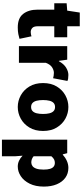

<svg xmlns="http://www.w3.org/2000/svg" viewBox="551 -1221 846 1988"><g transform="rotate(90 974.0 -227.0)"><path d="M264 12Q167 12 123.5 -44.5Q80 -101 80 -192V-366H14V-494L90 -500L110 -630H252V-500H366V-366H252V-195Q252 -154 270 -138Q288 -122 312 -122Q324 -122 335.5 -124.5Q347 -127 356 -130L382 -6Q363 0 334 6Q305 12 264 12Z M458 0V-500H598L610 -414H614Q642 -465 680.5 -488.5Q719 -512 756 -512Q779 -512 793.5 -509.5Q808 -507 818 -502L790 -354Q777 -357 764 -359.5Q751 -362 734 -362Q707 -362 677.5 -343.5Q648 -325 630 -278V0Z M1088 12Q1024 12 967.5 -19Q911 -50 875.5 -108.5Q840 -167 840 -250Q840 -333 875.5 -391.5Q911 -450 967.5 -481Q1024 -512 1088 -512Q1152 -512 1208.5 -481Q1265 -450 1300.5 -391.5Q1336 -333 1336 -250Q1336 -167 1300.5 -108.5Q1265 -50 1208.5 -19Q1152 12 1088 12ZM1088 -126Q1114 -126 1130 -141Q1146 -156 1153 -184Q1160 -212 1160 -250Q1160 -288 1153 -316Q1146 -344 1130 -359Q1114 -374 1088 -374Q1062 -374 1046 -359Q1030 -344 1023 -316Q1016 -288 1016 -250Q1016 -212 1023 -184Q1030 -156 1046 -141Q1062 -126 1088 -126Z M1426 176V-500H1566L1578 -454H1582Q1610 -480 1645.5 -496Q1681 -512 1718 -512Q1777 -512 1820.5 -480.5Q1864 -449 1888 -392Q1912 -335 1912 -258Q1912 -172 1882 -111.5Q1852 -51 1804.5 -19.5Q1757 12 1704 12Q1673 12 1644.5 -1Q1616 -14 1592 -38L1598 38V176ZM1662 -128Q1682 -128 1699 -140Q1716 -152 1726 -180Q1736 -208 1736 -256Q1736 -297 1728 -322.5Q1720 -348 1704.5 -360Q1689 -372 1666 -372Q1647 -372 1631 -364Q1615 -356 1598 -336V-152Q1613 -139 1629.5 -133.5Q1646 -128 1662 -128Z"/></g></svg>

Font: Assistant ExtraLight ExtraBold
Style: Regular
Weight: 800
Version: Version 3.000